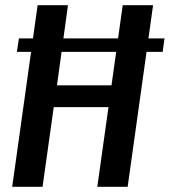

<svg xmlns="http://www.w3.org/2000/svg" viewBox="-20 -720 744 740"><path d="M125 -700H242L193 -343L173 -391H434L403 -343L453 -700H570L472 0H355L405 -356L422 -307H161L194 -356L144 0H27ZM614 -572 607 -520H45L53 -572Z"/></svg>

Font: Pathway Extreme Condensed SemiBold
Style: Italic
Weight: 600
Width: 3
Italic angle: -8°
Version: Version 1.001;gftools[0.9.26]